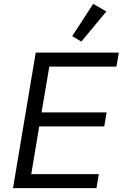

<svg xmlns="http://www.w3.org/2000/svg" viewBox="-20 -969 640 989"><path d="M47 0 164 -698H592L580 -626H234L194 -390H529L517 -318H182L141 -72H489L477 0ZM399 -755 352 -783 460 -949 528 -910Z"/></svg>

Font: iA Writer Mono V
Style: Regular
Weight: 400
Italic angle: -9.5°
Designer: Mike Abbink, Paul van der Laan, Pieter van Rosmalen
Foundry: Bold Monday
Version: Version 2.000